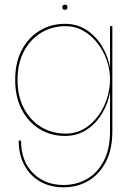

<svg xmlns="http://www.w3.org/2000/svg" viewBox="-20 -572 581 822"><path d="M247 -541Q247 -552 258 -552Q269 -552 269 -541Q269 -530 258 -530Q247 -530 247 -541ZM60 30H70Q70 117 121 168.5Q172 220 252 220Q306 220 351 195Q396 170 423.5 118.5Q451 67 451 -10V-177Q442 -127 416 -84.5Q390 -42 350 -16Q310 10 258 10Q198 10 149.5 -19.5Q101 -49 73 -103Q45 -157 45 -230Q45 -304 73 -357.5Q101 -411 149.5 -440.5Q198 -470 258 -470Q310 -470 350 -444Q390 -418 416 -375.5Q442 -333 451 -283V-460H461V-10Q461 69 432.5 122.5Q404 176 357 203Q310 230 252 230Q195 230 151.5 205Q108 180 84 134.5Q60 89 60 30ZM55 -230Q55 -160 82.5 -108Q110 -56 156.5 -28Q203 0 261 0Q316 0 359 -33.5Q402 -67 426.5 -121Q451 -175 451 -235Q451 -275 437 -314.5Q423 -354 397.5 -387Q372 -420 337 -440Q302 -460 261 -460Q203 -460 156.5 -432Q110 -404 82.5 -352.5Q55 -301 55 -230Z"/></svg>

Font: Jost* Hairline
Style: Regular
Weight: 100
Version: Version 3.7